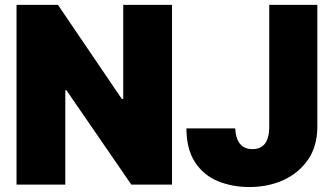

<svg xmlns="http://www.w3.org/2000/svg" viewBox="-20 -747 1351 777"><path d="M676.1 0H511.4L248.6 -382.1H244.3V0H46.9V-727.3H214.5L473 -346.6H478.7V-727.3H676.1ZM988.6 9.9Q919.4 9.9 860.8 -14.2Q802.9 -38.7 768.8 -91.3Q734.7 -143.8 734.4 -227.3H931.8Q936.8 -143.5 1001.4 -143.5Q1067.5 -143.5 1069.6 -228.7V-727.3H1264.2V-228.7Q1262.8 -154.1 1226.9 -101.2Q1188.2 -45.8 1126.1 -17.8Q1064.3 9.9 988.6 9.9Z"/></svg>

Font: Linik Sans Black
Style: Regular
Weight: 900
Designer: Fonts by Rasmus Andersson / Changes by Cristiano Sobral with parts from Marc Monis
Foundry: rsms
Version: Version 3.020; ttfautohint (v1.6)